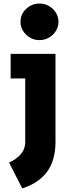

<svg xmlns="http://www.w3.org/2000/svg" viewBox="-20 -797 413 1066"><path d="M199.2 -777.3Q227.5 -777.3 251.5 -763.7Q275.4 -750 290 -727.1Q304.7 -704.1 304.7 -675.8Q304.7 -648.4 290 -625Q275.4 -601.6 251.5 -587.9Q227.5 -574.2 199.2 -574.2Q170.9 -574.2 147 -587.9Q123 -601.6 108.4 -625Q93.8 -648.4 93.8 -675.8Q93.8 -718.8 125.5 -748Q157.2 -777.3 199.2 -777.3ZM103.5 249 30.3 105.5Q68.4 88.9 94.2 60.5Q120.1 32.2 120.1 -10.7V-361.3H39.1V-498H288.1V-8.8Q288.1 92.8 241.7 156.2Q195.3 219.7 103.5 249Z"/></svg>

Font: Sen ExtraBold
Style: Regular
Weight: 800
Version: Version 2.000;gftools[0.9.31]